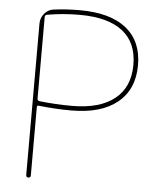

<svg xmlns="http://www.w3.org/2000/svg" viewBox="-53 -785 678 830"><g transform="rotate(5 286.0 -370.0)"><path d="M111 -698V-343Q111 -335 120 -333Q192 -325 261 -325Q382 -325 446.5 -376.5Q511 -428 511 -525Q511 -621 447.5 -670.5Q384 -720 261 -720Q188 -720 120 -708Q111 -706 111 -698ZM91 -10V-667Q91 -692 107 -711Q123 -730 147 -733Q200 -740 261 -740Q392 -740 461.5 -684.5Q531 -629 531 -525Q531 -420 460.5 -362.5Q390 -305 261 -305Q192 -305 120 -313Q111 -315 111 -306V-10Q111 0 101 0Q91 0 91 -10Z"/></g></svg>

Font: Rounded Mplus 1c Thin
Style: Regular
Weight: 250
Version: Version 1.059.20150529